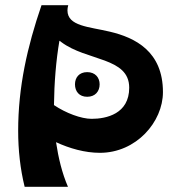

<svg xmlns="http://www.w3.org/2000/svg" viewBox="-20 -720 688 740"><path d="M403 -598C323 -617 240 -619 240 -680C240 -686 241 -693 243 -700H140C85 -540 50 -384 50 -216C50 -142 58 -69 75 0H242C219 -53 205 -112 196 -172C248 -148 307 -131 365 -131C505 -131 608 -250 608 -365C608 -522 501 -575 403 -598ZM333 -262C293 -262 234 -284 188 -315C189 -401 196 -487 209 -563C211 -562 214 -560 216 -558C314 -484 478 -500 478 -382C478 -281 390 -262 333 -262ZM316 -442C285 -442 269 -421 269 -395C269 -368 285 -347 316 -347C347 -347 364 -368 364 -395C364 -421 347 -442 316 -442Z"/></svg>

Font: Brassia
Style: Regular
Weight: 400
Designer: Ariel Martín Pérez
Foundry: Tunera Type Foundry
Version: Version 1.600;hotconv 1.0.109;makeotfexe 2.5.65596